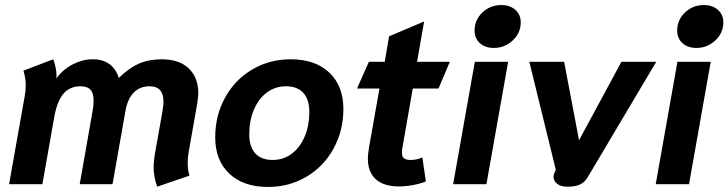

<svg xmlns="http://www.w3.org/2000/svg" viewBox="-20 -730 2887 761"><path d="M589 -66Q589 -92 595 -126L624 -289Q628 -317 628 -327Q628 -388 573 -388Q534 -388 509.5 -362.5Q485 -337 477 -289L426 0H296L347 -290Q351 -311 351 -332Q351 -361 338.5 -374.5Q326 -388 299 -388Q256 -388 231 -358Q206 -328 195 -266L148 0H16L78 -349Q82 -370 82 -393Q82 -419 73 -450L191 -495Q196 -483 200 -464.5Q204 -446 204 -431L203 -419Q231 -456 269.5 -475.5Q308 -495 347 -495Q427 -495 451 -421Q490 -460 530 -477.5Q570 -495 621 -495Q691 -495 728.5 -458.5Q766 -422 766 -360Q766 -349 762 -321L728 -129Q724 -108 724 -84Q724 -55 731 -34L603 10Q589 -29 589 -66Z M833 -186Q833 -272 872 -343Q911 -414 979.5 -454.5Q1048 -495 1132 -495Q1230 -495 1285.5 -442Q1341 -389 1341 -298Q1341 -212 1302 -141Q1263 -70 1194.5 -29.5Q1126 11 1043 11Q944 11 888.5 -42Q833 -95 833 -186ZM1206 -287Q1206 -335 1182.5 -361.5Q1159 -388 1113 -388Q1071 -388 1038 -363.5Q1005 -339 986.5 -295.5Q968 -252 968 -197Q968 -149 991.5 -122.5Q1015 -96 1061 -96Q1103 -96 1136 -120.5Q1169 -145 1187.5 -188.5Q1206 -232 1206 -287Z M1438 -102Q1438 -114 1442 -142L1484 -379H1395L1442 -485H1505L1522 -586L1661 -645L1633 -485H1763L1718 -379H1616L1574 -139Q1573 -134 1573 -125Q1573 -109 1581.5 -102.5Q1590 -96 1607 -96Q1633 -96 1654 -106L1668 -11Q1650 -3 1619.5 3Q1589 9 1562 9Q1501 9 1469.5 -19.5Q1438 -48 1438 -102Z M1861 -609Q1861 -651 1892 -680.5Q1923 -710 1967 -710Q2001 -710 2022.5 -691Q2044 -672 2044 -641Q2044 -600 2012.5 -570Q1981 -540 1937 -540Q1903 -540 1882 -559Q1861 -578 1861 -609ZM1862 -485H1994L1908 0H1776Z M2174 -29Q2174 -39 2180 -51L2183 -57L2078 -485H2216L2275 -174L2443 -485H2581L2309 -27Q2298 -8 2279.5 1Q2261 10 2229 10Q2204 10 2189 -1Q2174 -12 2174 -29Z M2664 -609Q2664 -651 2695 -680.5Q2726 -710 2770 -710Q2804 -710 2825.5 -691Q2847 -672 2847 -641Q2847 -600 2815.5 -570Q2784 -540 2740 -540Q2706 -540 2685 -559Q2664 -578 2664 -609ZM2665 -485H2797L2711 0H2579Z"/></svg>

Font: Niramit
Style: Bold Italic
Weight: 700
Italic angle: -10°
Designer: Katatrad Aksorn Co.,Ltd.
Foundry: Cadson Demak Co.,Ltd.
Version: Version 1.001; ttfautohint (v1.6)